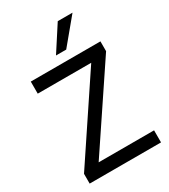

<svg xmlns="http://www.w3.org/2000/svg" viewBox="-228 -1064 1034 1172"><g transform="rotate(-30 289.5 -478.0)"><path d="M48 0V-69L451 -673L455 -634H48V-719H539V-650L135 -47L132 -85H551V0ZM261 -780 375 -956H479L333 -780Z"/></g></svg>

Font: Nunitoga
Style: Medium
Weight: 500
Designer: Vernon Adams
Foundry: Vernon Adams
Version: Version 1.0